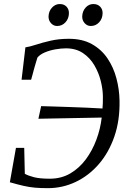

<svg xmlns="http://www.w3.org/2000/svg" viewBox="-20 -948 665 975"><path d="M223 7.5Q185.5 7.5 157.5 5Q129.5 2.5 100.5 -4Q71.5 -10.5 30 -22.5L61 -197H103L106 -65.5Q122.5 -56 152.2 -48.2Q182 -40.5 233 -40.5Q291 -40.5 336.8 -67.2Q382.5 -94 415.8 -138.8Q449 -183.5 469.5 -238.8Q490 -294 496.5 -351L175 -345L189 -409Q214 -408.5 252 -407.2Q290 -406 333.5 -404.5Q377 -403 420.5 -401.2Q464 -399.5 500.5 -397Q502 -410 502.2 -425.5Q502.5 -441 502.5 -456Q502.5 -493 492 -535.8Q481.5 -578.5 459.2 -616.5Q437 -654.5 401.2 -678.5Q365.5 -702.5 315 -702.5Q290.5 -702.5 261.8 -697.5Q233 -692.5 208 -682Q183 -671.5 170 -655.5Q166 -642.5 161.8 -628.5Q157.5 -614.5 153.5 -600Q149.5 -585.5 145.8 -571Q142 -556.5 138 -543H89.5L109 -707.5Q130.5 -710.5 162.5 -721Q194.5 -731.5 236.5 -741.2Q278.5 -751 330 -751Q398.5 -751 447 -723.8Q495.5 -696.5 526 -651.2Q556.5 -606 571.2 -550.2Q586 -494.5 587 -437.5Q589 -336.5 560.8 -254.8Q532.5 -173 481.5 -114.2Q430.5 -55.5 364 -24Q297.5 7.5 223 7.5ZM270 -816Q252 -816 239 -830.2Q226 -844.5 226.5 -865Q227.5 -891.5 244.2 -909.5Q261 -927.5 283.5 -927.5Q305.5 -927.5 318 -914Q330.5 -900.5 330 -880.5Q329.5 -853 312.2 -834.5Q295 -816 270 -816ZM441 -816Q423 -816 410 -830.2Q397 -844.5 397.5 -865Q398.5 -891.5 414.8 -909.5Q431 -927.5 454 -927.5Q476 -927.5 488.8 -914Q501.5 -900.5 501 -880.5Q500.5 -853 483.2 -834.5Q466 -816 441 -816Z"/></svg>

Font: Merriweather Light
Style: Italic
Weight: 300
Italic angle: -7.8°
Designer: Eben Sorkin
Foundry: Eben Sorkin
Version: Version 2.101